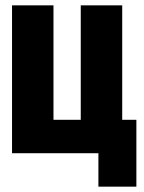

<svg xmlns="http://www.w3.org/2000/svg" viewBox="-20 -573 540 718"><path d="M25 0V-553H180V-125H282V-553H437V-125H490V125H348V0Z"/></svg>

Font: Noto Sans Mono ExtraCondensed Black
Style: Regular
Weight: 900
Width: 2
Designer: Monotype Design Team
Foundry: Monotype Imaging Inc.
Version: Version 2.014